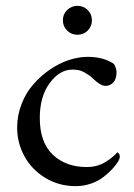

<svg xmlns="http://www.w3.org/2000/svg" viewBox="-20 -634 463 662"><path d="M39.1 -193.8Q39.1 -235.8 54.2 -274.9Q69.3 -314 94.7 -343Q120.1 -372.1 151.6 -393.8Q183.1 -415.5 217 -426.8Q251 -438 282.2 -438Q336.4 -438 372.1 -414.1Q375 -411.1 378.4 -402.1Q381.8 -393.1 381.8 -386.2Q381.8 -361.3 370.6 -349.6Q359.4 -337.9 344.2 -337.9Q334.5 -337.9 324.2 -344.2Q314 -350.6 302.7 -361.1Q291.5 -371.6 286.1 -375Q269.5 -386.2 258.5 -390.1Q247.6 -394 229 -394Q186 -394 151.6 -347.9Q117.2 -301.8 117.2 -227.1Q117.2 -143.1 162.1 -100.6Q207 -58.1 278.8 -58.1Q314.9 -58.1 342 -74.5Q369.1 -90.8 384.8 -108.9Q385.3 -108.9 387.2 -107.2Q389.2 -105.5 391.1 -102.1Q393.1 -98.6 393.1 -95.2Q393.1 -86.9 387.2 -77.1Q379.4 -64.5 367.4 -51.5Q355.5 -38.6 337.4 -24.2Q319.3 -9.8 293.9 -1Q268.6 7.8 241.2 7.8Q182.6 7.8 135.7 -21Q88.9 -49.8 64 -95.7Q39.1 -141.6 39.1 -193.8ZM211.4 -528.6Q196.8 -543 196.8 -564Q196.8 -585 211.4 -599.4Q226.1 -613.8 247.1 -613.8Q268.1 -613.8 282.5 -599.4Q296.9 -585 296.9 -564Q296.9 -543 282.5 -528.6Q268.1 -514.2 247.1 -514.2Q226.1 -514.2 211.4 -528.6Z"/></svg>

Font: Crimson
Style: Roman
Weight: 400
Version: Version 0.8